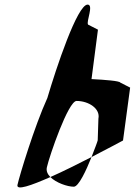

<svg xmlns="http://www.w3.org/2000/svg" viewBox="-20 -906 586 835"><path d="M56 -102C50 -76 115 -99 199 -136C187 -148 180 -163 184 -179C195 -228 277 -467 313 -467C365 -467 417 -434 408 -390L405 -296C404 -290 392 -259 378 -223C454 -262 515 -295 515 -295L546 -525L503 -547C499 -554 439 -559 378 -562L406 -777L363 -799C354 -812 389 -886 361 -886C316 -886 224 -609 186 -480C130 -357 65 -143 56 -102ZM199 -136C224 -111 273 -94 301 -94C322 -94 355 -165 378 -223C321 -194 256 -161 199 -136Z"/></svg>

Font: Crazy Punk
Style: Obl
Weight: 400
Version: Version 1